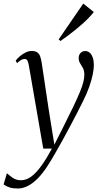

<svg xmlns="http://www.w3.org/2000/svg" viewBox="-84 -803 554 1070"><path d="M77.5 -434Q74 -456 69 -465.2Q64 -474.5 53 -474.5Q42.5 -474.5 32.2 -468Q22 -461.5 11 -451L3.5 -465.5Q13.5 -478.5 28.2 -490.8Q43 -503 59.8 -511Q76.5 -519 93 -519Q113.5 -519 124.5 -510.5Q135.5 -502 140.5 -487Q145.5 -472 148.5 -452.5Q155 -410 161.2 -367.8Q167.5 -325.5 173.8 -283.2Q180 -241 186.5 -198.8Q193 -156.5 200 -114L219 3L263 -84Q300 -157.5 324 -207.5Q348 -257.5 361.5 -290.8Q375 -324 380.5 -346.2Q386 -368.5 386 -386Q386 -409.5 378 -424Q370 -438.5 362.2 -450.8Q354.5 -463 354.5 -480Q354.5 -496.5 364.8 -507.5Q375 -518.5 390.5 -518.5Q405.5 -518.5 416.2 -509Q427 -499.5 433 -482Q439 -464.5 439 -440Q439 -419 433 -388.8Q427 -358.5 413.8 -320.5Q400.5 -282.5 377.5 -236.5Q364.5 -210 346.2 -174.8Q328 -139.5 307 -99.8Q286 -60 263.8 -20Q241.5 20 220.5 56.5Q199.5 93 181 121.5Q154 163.5 126.2 191.5Q98.5 219.5 70.5 233.5Q42.5 247.5 15.5 247.5Q-10.5 247.5 -28.5 242.2Q-46.5 237 -64 225L-45.5 162.5Q-32 174.5 -12.8 188Q6.5 201.5 32.5 201.5Q63 201.5 91 180.5Q119 159.5 147.2 120Q175.5 80.5 205.5 25H157ZM243 -583.5 380 -783 439 -736Q426.5 -720.5 411.2 -704.5Q396 -688.5 377.8 -672.2Q359.5 -656 339.5 -639.5Q319.5 -623 297.8 -606.8Q276 -590.5 253 -574.5Z"/></svg>

Font: Merriweather 144pt Light
Style: Italic
Weight: 300
Italic angle: -7.8°
Version: Version 2.101